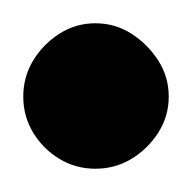

<svg xmlns="http://www.w3.org/2000/svg" viewBox="-32 -1243 165 165"><path d="M-12 -1160Q-12 -1143 -3.5 -1129Q5 -1115 19 -1106.5Q33 -1098 50 -1098Q67 -1098 81 -1106.5Q95 -1115 104 -1129Q113 -1143 113 -1160Q113 -1177 104 -1191Q95 -1205 81 -1214Q67 -1223 50 -1223Q33 -1223 19 -1214Q5 -1205 -3.5 -1191Q-12 -1177 -12 -1160Z"/></svg>

Font: Linefont Medium
Style: Regular
Weight: 500
Monospace: yes
Version: Version 3.002;gftools[0.9.33]